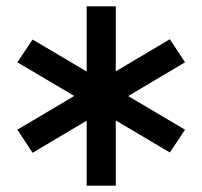

<svg xmlns="http://www.w3.org/2000/svg" viewBox="-20 -704 640 607"><path d="M83 -221 35 -294 517 -580 565 -507ZM517 -222 35 -507 83 -579 565 -294ZM254 -117V-684H346V-117Z"/></svg>

Font: Victor Mono Thin SemiBold
Style: Regular
Weight: 600
Monospace: yes
Version: Version 1.561;gftools[0.9.30]